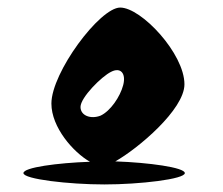

<svg xmlns="http://www.w3.org/2000/svg" viewBox="-20 -732 590 508"><path d="M42 -274C42 -258 162 -244 256 -244C350 -244 469 -258 469 -274C469 -289 373 -302 285 -305C344 -338 468 -442 468 -509C468 -590 354 -712 298 -712C244 -712 116 -540 116 -458C116 -395 174 -329 218 -304C132 -301 42 -289 42 -274ZM193 -449C193 -474 249 -530 274 -542C299 -555 314 -538 306 -507C298 -476 272 -438 246 -426C220 -416 193 -426 193 -449Z"/></svg>

Font: Ampere
Style: SuCnd
Weight: 400
Version: Version 1